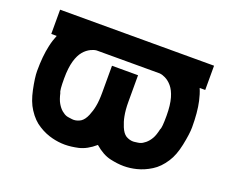

<svg xmlns="http://www.w3.org/2000/svg" viewBox="-98 -700 1031 872"><g transform="rotate(20 418.0 -264.5)"><path d="M55.7 -549.3V-432.1H82C74.7 -414.6 68.8 -396 64.5 -376C56.6 -341.3 52.7 -299.8 52.7 -252.4C52.7 -231.4 56.6 -202.1 64.5 -164.1C71.8 -129.4 82.5 -100.1 97.7 -77.1C115.2 -49.8 134.8 -30.3 155.8 -17.6C178.7 -2.9 201.7 6.3 223.6 11.7C243.2 16.6 263.7 19.5 284.7 19.5C305.7 19.5 327.1 16.6 349.6 11.7C375 5.9 401.4 -8.3 427.2 -30.8C453.1 -8.3 478.5 5.9 504.9 11.7C527.3 16.6 548.8 19.5 569.8 19.5C590.8 19.5 611.3 16.6 630.9 11.7C654.3 5.9 676.8 -3.9 698.7 -17.6C720.7 -31.2 740.2 -51.3 756.8 -77.1C772 -100.1 782.7 -129.4 790 -164.1C797.9 -202.1 801.8 -231.4 801.8 -252.4C801.8 -299.8 798.3 -341.3 790.5 -376C786.1 -396 780.3 -414.6 772.9 -432.1H799.8V-549.3ZM364.3 -261.7C364.3 -235.8 362.8 -212.9 358.9 -193.4C356 -177.7 351.1 -162.1 344.7 -146.5C337.4 -128.9 328.1 -116.7 317.4 -109.9C306.2 -103.5 294.9 -100.1 283.2 -100.1C280.8 -100.1 278.8 -100.6 276.4 -100.6C263.2 -102.1 254.9 -103.5 251 -104.5C242.7 -106.9 234.4 -111.8 225.6 -119.1C216.8 -126.5 209.5 -135.7 202.6 -147.5C195.8 -159.2 190.4 -174.8 186 -194.3C181.6 -200.7 179.7 -223.1 179.7 -262.2C179.7 -296.4 183.1 -324.7 189.5 -347.2C195.8 -368.7 204.1 -385.3 214.4 -397.5C224.6 -409.7 235.8 -418 247.6 -423.8C256.3 -428.2 265.6 -431.2 274.9 -432.1H580.1C589.4 -431.2 598.6 -428.2 607.4 -423.8C619.1 -418 629.9 -409.7 640.1 -397.5C650.4 -385.3 658.7 -368.7 665 -347.2C671.4 -324.7 674.8 -296.4 674.8 -262.2C674.8 -223.1 672.9 -200.7 668.5 -194.3C664.1 -174.8 659.2 -159.2 652.3 -147.5C645.5 -135.7 637.7 -126.5 628.9 -119.1C620.1 -111.8 611.8 -106.9 603.5 -104.5C599.6 -103.5 591.8 -102.1 578.6 -100.6C576.2 -100.6 574.2 -100.1 571.8 -100.1C560.1 -100.1 548.3 -103.5 537.1 -109.9C526.4 -116.7 517.6 -128.9 510.3 -146.5C503.9 -162.1 499 -177.7 496.1 -193.4C492.2 -212.9 490.2 -235.8 490.2 -261.7V-390.6H364.3Z"/></g></svg>

Font: Tuffy
Style: Bold
Weight: 700
Designer: Thatcher Ulrich, Karoly Barta, Michael Everson
Version: Version 001.270